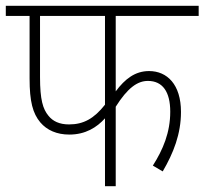

<svg xmlns="http://www.w3.org/2000/svg" viewBox="-20 -642 705 662"><path d="M379 -587H665V-622H0V-587H82V-371C82 -292 93 -251 119 -220C142 -193 176 -178 219 -178C275 -178 314 -203 342 -234V0H379V-274C420 -339 454 -363 490 -363C541 -363 567 -325 567 -257C567 -185 542 -126 507 -71L541 -51C578 -114 604 -180 604 -256C604 -351 556 -397 494 -397C446 -397 411 -370 379 -327ZM118 -587H342V-281C304 -233 268 -213 218 -213C185 -213 162 -224 147 -243C128 -266 118 -298 118 -376Z"/></svg>

Font: Noto Sans SemiCondensed ExtraLight
Style: Italic
Weight: 200
Width: 4
Italic angle: -12°
Designer: Monotype Design Team
Foundry: Monotype Imaging Inc.
Version: Version 2.013